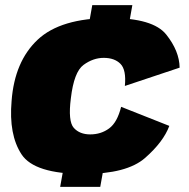

<svg xmlns="http://www.w3.org/2000/svg" viewBox="-20 -710 734 745"><path d="M322 -600H477.5L493.5 -690H338ZM213.5 15H369L386 -80H230.5ZM305.5 -35Q472 -35 543 -97.2Q614 -159.5 637 -221.5L450 -295.5Q435 -235 403.5 -211.8Q372 -188.5 330 -188.5Q289 -188.5 266.2 -214Q243.5 -239.5 255 -329Q267 -431 304.2 -458.2Q341.5 -485.5 382.5 -485.5Q424.5 -485.5 447.5 -462.2Q470.5 -439 464.5 -376.5L677 -447.5Q676 -512 625 -576Q574 -640 407.5 -640Q215.5 -640 126 -555.8Q36.5 -471.5 25 -318.5Q13.5 -187.5 63.5 -111.2Q113.5 -35 305.5 -35Z"/></svg>

Font: Anybody Black
Style: Italic
Weight: 900
Italic angle: -10°
Designer: Tyler Finck
Foundry: Etcetera Type Company
Version: Version 1.113;gftools[0.9.25]